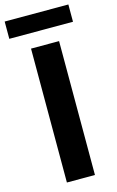

<svg xmlns="http://www.w3.org/2000/svg" viewBox="-175 -970 626 1025"><g transform="rotate(-15 138.0 -458.0)"><path d="M61 0V-740H216V0ZM-37.5 -820.5V-916H314.5V-820.5Z"/></g></svg>

Font: Encode Sans SmCnd
Style: Bold
Weight: 700
Width: 4
Designer: Multiple Designers
Foundry: Impallari Type
Version: Version 3.002; ttfautohint (v1.8.3) -l 8 -r 50 -G 200 -x 14 